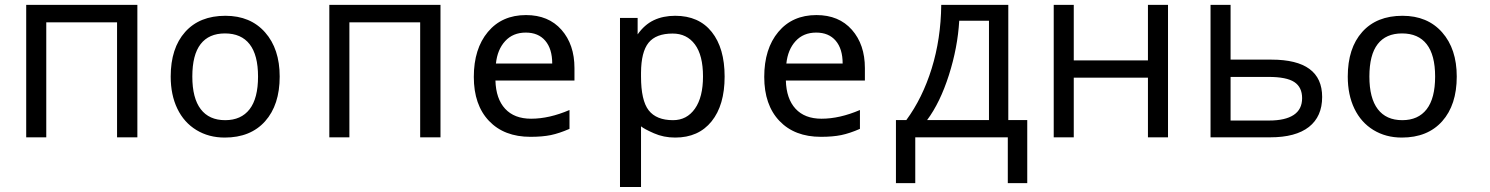

<svg xmlns="http://www.w3.org/2000/svg" viewBox="-20 -555 6022 776"><path d="M167 0H85.9V-535.2H535.2V0H453.1V-464.8H167Z M1110.4 -245.6Q1110.4 -130.9 1051.5 -64.9Q992.7 1 888.2 1Q823.7 1 773.7 -29.5Q723.6 -60.1 696.8 -115.7Q669.9 -171.4 669.9 -245.6Q669.9 -360.4 728.3 -425.8Q786.6 -491.2 891.1 -491.2Q992.2 -491.2 1051.3 -424.3Q1110.4 -357.4 1110.4 -245.6ZM757.3 -245.6Q757.3 -158.2 791.3 -113.8Q825.2 -69.3 890.1 -69.3Q954.6 -69.3 988.8 -113.5Q1022.9 -157.7 1022.9 -245.6Q1022.9 -332.5 989 -376.2Q955.1 -419.9 889.2 -419.9Q824.2 -419.9 790.8 -376.7Q757.3 -333.5 757.3 -245.6Z M1392.1 0H1311V-535.2H1760.3V0H1678.2V-464.8H1392.1Z M2124 -2Q2017.6 -2 1956.3 -66.4Q1895 -130.9 1895 -244.1Q1895 -357.9 1951.9 -426Q2008.8 -494.1 2106 -494.1Q2196.8 -494.1 2249.3 -434.6Q2301.8 -375 2301.8 -279.8V-229.5H1982.4Q1984.4 -155.8 2021.5 -115.5Q2058.6 -75.2 2126.5 -75.2Q2199.7 -75.2 2281.7 -110.4V-34.2Q2240.2 -16.1 2206.1 -9Q2171.9 -2 2124 -2ZM2105 -423.3Q2053.2 -423.3 2021.7 -388.9Q1990.2 -354.5 1984.4 -298.3H2211.9Q2211.9 -357.4 2183.8 -390.4Q2155.8 -423.3 2105 -423.3Z M2709 1Q2662.1 1 2622.8 -16.4Q2583.5 -33.7 2570.8 -44.4V200.7H2485.8V-482.4H2557.1V-416Q2585 -455.6 2622.6 -473.4Q2660.2 -491.2 2709 -491.2Q2804.7 -491.2 2856.7 -425.8Q2908.7 -360.4 2908.7 -245.6Q2908.7 -129.9 2856 -64.5Q2803.2 1 2709 1ZM2698.7 -419.4Q2631.3 -419.4 2601.3 -382.3Q2571.3 -345.2 2570.8 -261.2V-245.6Q2570.8 -148.9 2601.8 -109.1Q2632.8 -69.3 2700.2 -69.3Q2755.9 -69.3 2788.6 -115.7Q2821.3 -162.1 2821.3 -246.1Q2821.3 -331.5 2788.6 -375.5Q2755.9 -419.4 2698.7 -419.4Z M3297.9 -2Q3191.4 -2 3130.1 -66.4Q3068.8 -130.9 3068.8 -244.1Q3068.8 -357.9 3125.7 -426Q3182.6 -494.1 3279.8 -494.1Q3370.6 -494.1 3423.1 -434.6Q3475.6 -375 3475.6 -279.8V-229.5H3156.2Q3158.2 -155.8 3195.3 -115.5Q3232.4 -75.2 3300.3 -75.2Q3373.5 -75.2 3455.6 -110.4V-34.2Q3414.1 -16.1 3379.9 -9Q3345.7 -2 3297.9 -2ZM3278.8 -423.3Q3227.1 -423.3 3195.6 -388.9Q3164.1 -354.5 3158.2 -298.3H3385.7Q3385.7 -357.4 3357.7 -390.4Q3329.6 -423.3 3278.8 -423.3Z M4131.8 185.1H4053.2V0H3679.2V185.1H3601.1V-69.8H3643.1Q3708.5 -158.7 3745.6 -278.3Q3782.7 -397.9 3784.2 -535.2H4055.2V-69.8H4131.8ZM3977.1 -69.8V-471.2H3856.9Q3850.6 -362.8 3815.2 -251.7Q3779.8 -140.6 3727.1 -69.8Z M4319.8 -535.2V-311H4619.6V-535.2H4700.7V0H4619.6V-241.2H4319.8V0H4238.8V-535.2Z M4953.6 -314H5118.7Q5323.7 -314 5323.7 -163.1Q5323.7 -84 5270.3 -42Q5216.8 0 5113.8 0H4872.6V-535.2H4953.6ZM4953.6 -244.1V-67.9H5109.9Q5174.3 -67.9 5208.5 -90.3Q5242.7 -112.8 5242.7 -158.2Q5242.7 -202.6 5211.2 -223.4Q5179.7 -244.1 5107.4 -244.1Z M5867.7 -245.6Q5867.7 -130.9 5808.8 -64.9Q5750 1 5645.5 1Q5581.1 1 5531 -29.5Q5481 -60.1 5454.1 -115.7Q5427.2 -171.4 5427.2 -245.6Q5427.2 -360.4 5485.6 -425.8Q5543.9 -491.2 5648.4 -491.2Q5749.5 -491.2 5808.6 -424.3Q5867.7 -357.4 5867.7 -245.6ZM5514.6 -245.6Q5514.6 -158.2 5548.6 -113.8Q5582.5 -69.3 5647.5 -69.3Q5711.9 -69.3 5746.1 -113.5Q5780.3 -157.7 5780.3 -245.6Q5780.3 -332.5 5746.3 -376.2Q5712.4 -419.9 5646.5 -419.9Q5581.5 -419.9 5548.1 -376.7Q5514.6 -333.5 5514.6 -245.6Z"/></svg>

Font: XL-Viking
Style: Regular
Weight: 400
Foundry: Ascender Corporation
Version: Version 1.10 March 23, 2015